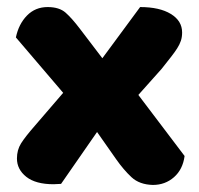

<svg xmlns="http://www.w3.org/2000/svg" viewBox="-20 -513 563 544"><path d="M25 -407Q33 -445 56.5 -469Q80 -493 115 -493Q148 -493 166 -477Q184 -461 206 -432L270 -348L377 -493Q432 -493 464 -473.5Q496 -454 496 -421Q496 -408 492.5 -397.5Q489 -387 482 -376Q475 -365 464 -351Q453 -337 438 -318L372 -244L503 -71Q498 -33 473 -11Q448 11 413 11Q375 10 352.5 -11Q330 -32 309 -62L255 -139L153 8Q148 8 142 8.5Q136 9 132 9Q81 9 54.5 -12Q28 -33 28 -64Q28 -88 39.5 -106.5Q51 -125 79 -157L159 -250Z"/></svg>

Font: Baloo Cyrillic
Style: Regular
Weight: 400
Designer: Ek Type, Denis Ignatov
Foundry: Ek Type
Version: Version 1.50 July 26, 2019